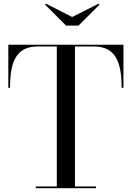

<svg xmlns="http://www.w3.org/2000/svg" viewBox="-20 -984 688 1004"><path d="M357.5 -895 221 -964.5 215.5 -960 325.5 -850H390.5L500.5 -960L495 -964.5ZM167 -9V0H482V-9H372V-741H471.5C588.5 -741 616 -652 616 -525H625.5V-750H23.5V-525H32.5C32.5 -652 59.5 -741 176.5 -741H277V-9Z"/></svg>

Font: Bodoni* 24
Style: Regular
Weight: 400
Version: Version 2.3